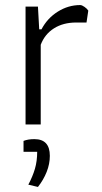

<svg xmlns="http://www.w3.org/2000/svg" viewBox="-20 -492 405 759"><path d="M81 -466H130L135 -376H144Q167 -420 208.5 -446Q250 -472 297 -472Q304 -472 314.5 -464.5Q325 -457 329 -450L322 -403H281Q230 -403 193.5 -380Q157 -357 141 -315V0H81ZM92 238Q109 206 118 175.5Q127 145 127 108H73V65Q91 58 116 58Q177 58 177 124Q177 156 164.5 187.5Q152 219 130 247Z"/></svg>

Font: Athiti
Style: Regular
Weight: 400
Designer: CadsonDemak Team
Foundry: CadsonDemak
Version: Version 1.032